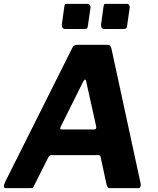

<svg xmlns="http://www.w3.org/2000/svg" viewBox="-26 -974 817 994"><path d="M4 0Q-4.9 0 -6 -8Q-7.1 -16 1 -32.8L348.4 -726.3Q353.5 -736.6 361.1 -739.3Q368.8 -742 380 -742H529.9Q541.5 -742 546.2 -734Q550.9 -726 552.3 -716L702.2 -23.3Q703.9 -15 701.2 -7.5Q698.5 0 689.2 0H542.7Q529.2 0 525.7 -18.3L494.6 -162.9Q493.6 -171 483.1 -171H240.9Q230 -171 224.2 -159.5L148.4 -8.9Q145.9 -3.4 142.4 -1.7Q138.8 0 129.5 0H4ZM460.7 -303.7Q475.6 -303.7 471.5 -321.1L420.3 -552.2Q419 -562.2 414.4 -561.9Q409.9 -561.6 404.9 -552L288.5 -318.5Q284.8 -309.4 286.2 -306.5Q287.6 -303.7 295.2 -303.7ZM442.5 -933.7 428.9 -839.9Q427.9 -828.6 423.4 -826.3Q419 -823.9 406 -823.9H312.7Q301.4 -823.9 297.3 -830.7Q293.1 -837.5 294.1 -847L307.3 -941.4Q309 -950.3 311.2 -952.1Q313.4 -954 319.8 -954H428.1Q435.2 -954 439.5 -947.6Q443.8 -941.2 442.5 -933.7ZM645.4 -933.7 631.9 -839.9Q630.9 -828.6 626.4 -826.3Q621.9 -823.9 608.9 -823.9H515.6Q504.3 -823.9 500.2 -830.7Q496.1 -837.5 497.1 -847L510.2 -941.4Q511.9 -950.3 514.1 -952.1Q516.3 -954 522.8 -954H631Q638.1 -954 642.4 -947.6Q646.7 -941.2 645.4 -933.7Z"/></svg>

Font: Libre Franklin Thin
Style: Italic
Weight: 100
Italic angle: -8°
Designer: Pablo Impallari, Rodrigo Fuenzalida, Nhung Nguyen
Foundry: Impallari Type
Version: Version 3.000